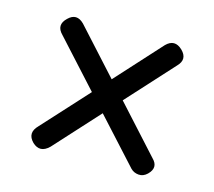

<svg xmlns="http://www.w3.org/2000/svg" viewBox="-68 -624 632 566"><g transform="rotate(15 248.0 -341.0)"><path d="M74 -151Q49 -176 75.5 -202.5L201.5 -340.5L74 -480.5Q49 -505.5 75 -530Q99 -553.5 123.5 -529L248 -392L373.5 -530Q398 -554.5 423.5 -530Q448 -506 424 -481.5L295.5 -340.5L424.5 -198.5Q448 -175.5 423.5 -151.5Q411.5 -140 397 -141.2Q382.5 -142.5 373 -152L248.5 -288.5L125.5 -153.5Q99 -127.5 74 -151Z"/></g></svg>

Font: Fraunces 72pt S050
Style: Bold
Weight: 700
Version: Version 1.000; ttfautohint (v1.8.3)